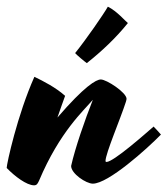

<svg xmlns="http://www.w3.org/2000/svg" viewBox="-80 -523 502 575"><path d="M115 -236C87 -261 50 -280 23 -293C-28 -179 -60 -32 -60 -20C-36 5 0 32 22 32C31 32 33 26 37 18C99 -129 172 -193 197 -223L198 -224C175 -166 145 -80 133 -26C133 -3 178 27 198 27C244 27 359 -76 402 -120C395 -128 386 -138 380 -144C357 -124 260 -38 239 -38C237 -38 236 -39 236 -41C236 -63 281 -168 297 -218C298 -222 299 -225 299 -227C299 -246 239 -285 222 -285C208 -285 173 -265 92 -171C100 -193 107 -215 115 -236ZM303 -454C296 -459 270 -490 243 -503C230 -480 178 -405 145 -364C150 -358 174 -338 180 -334C223 -368 267 -409 303 -454Z"/></svg>

Font: Yesteryear
Style: Regular
Weight: 400
Designer: Astigmatic (AOETI)
Foundry: Astigmatic (AOETI)
Version: Version 1.000